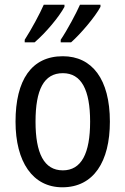

<svg xmlns="http://www.w3.org/2000/svg" viewBox="-20 -786 533 816"><path d="M407 -757V-766H320C305 -732 267 -660 238 -617V-606H282C322 -641 385 -715 407 -757ZM254 -757V-766H166C150 -729 114 -662 85 -617V-606H127C174 -646 231 -714 254 -757ZM447 -269C447 -450 371 -547 247 -547C114 -547 46 -446 46 -269C46 -98 119 10 245 10C378 10 447 -99 447 -269ZM131 -269C131 -404 166 -475 247 -475C326 -475 363 -404 363 -269C363 -134 326 -62 247 -62C167 -62 131 -135 131 -269Z"/></svg>

Font: Noto Sans Lao UI Cond
Style: Regular
Weight: 400
Width: 3
Designer: Monotype Design Team
Foundry: Monotype Imaging Inc.
Version: Version 2.000